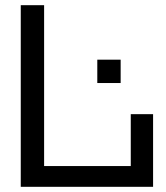

<svg xmlns="http://www.w3.org/2000/svg" viewBox="-20 -720 640 740"><path d="M60 0V-700H150V-80H484V-280H570V0ZM355 -400V-490H445V-400Z"/></svg>

Font: Tektur
Style: Regular
Weight: 400
Designer: Adam Jagosz
Foundry: Adam Jagosz
Version: Version 1.005;gftools[0.9.30]